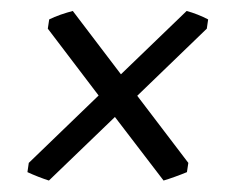

<svg xmlns="http://www.w3.org/2000/svg" viewBox="-20 -446 416 345"><path d="M31.7 -153.3 157.2 -274.4 65.9 -394.5 68.4 -411.1Q77.1 -415.5 89.1 -419.7Q101.1 -423.8 110.8 -426.3L197.3 -312.5L315.4 -426.3Q324.7 -423.8 335.2 -419.7Q345.7 -415.5 354 -411.1L351.6 -394.5L226.6 -273.9L318.4 -153.3L315.9 -136.7Q306.6 -132.8 294.4 -128.4Q282.2 -124 273.9 -121.6L186.5 -235.8L67.9 -121.6Q60.1 -124 48.8 -128.4Q37.6 -132.8 29.3 -136.7Z"/></svg>

Font: Gentium Plus APac
Style: Italic
Weight: 400
Italic angle: -8°
Designer: J. Victor Gaultney, Annie Olsen, Iska Routamaa, Becca Hirsbrunner
Foundry: SIL International
Version: Version 5.000